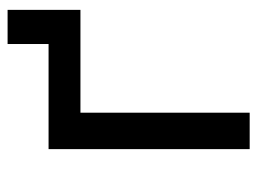

<svg xmlns="http://www.w3.org/2000/svg" viewBox="-106 -572 678 506"><g transform="rotate(-90 233.0 -319.0)"><path d="M189 0H93V-530H370V-638H460V-446H189Z"/></g></svg>

Font: Argentum Novus
Style: Regular
Weight: 400
Designer: Julieta Ulanovsky
Foundry: Julieta Ulanovsky
Version: Version 7.20;July 27, 2021;FontCreator 13.0.0.2683 64-bit